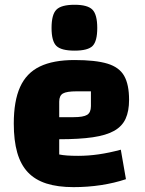

<svg xmlns="http://www.w3.org/2000/svg" viewBox="-20 -763 603 797"><path d="M285.2 13.8Q219.8 13.8 172.7 -1.2Q125.6 -16.3 95.7 -47.9Q65.8 -79.6 51.5 -129.7Q37.2 -179.8 37.2 -250Q37.2 -343.7 63.4 -401.8Q89.6 -460 145.3 -486.9Q200.9 -513.8 289.2 -513.8Q376.6 -513.8 425.8 -498.9Q475 -484 495.4 -448.1Q515.8 -412.2 515.8 -348.6Q515.8 -301.9 501.5 -270.4Q487.2 -238.9 454.2 -220.1Q421.2 -201.4 365.3 -193.2Q309.3 -185 225.8 -185H195.8V-276.6H284.8Q326.2 -276.6 341.8 -286.4Q357.4 -296.1 357.4 -322.5V-383.9H298.2Q257 -383.9 241.4 -375Q225.8 -366 225.8 -341.1V-121.8Q240.2 -118.8 258.7 -117.5Q277.3 -116.1 304.7 -116.1Q347 -116.1 390.1 -122.4Q433.3 -128.6 481.5 -141.6L502.8 -19.2Q454.4 -3 399.2 5.4Q343.9 13.8 285.2 13.8ZM289.5 -552.8Q234.2 -552.8 214.1 -572.4Q194 -592 194 -647Q194 -702.9 214.3 -723Q234.5 -743.2 289.7 -743.2Q343.5 -743.2 363.6 -723Q383.7 -702.7 383.7 -646.7Q383.7 -592.2 364.5 -572.5Q345.2 -552.8 289.5 -552.8Z"/></svg>

Font: Changa
Style: Regular
Weight: 400
Designer: Eduardo Rodriguez Tunni
Foundry: Eduardo Rodriguez Tunni
Version: Version 3.003